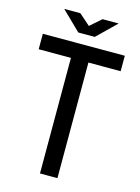

<svg xmlns="http://www.w3.org/2000/svg" viewBox="-138 -1027 807 1104"><g transform="rotate(15 265.0 -475.0)"><path d="M199 -950 265 -892 331 -950H427L314 -840H216L103 -950ZM317 0H213V-688H21V-780H509V-688H317Z"/></g></svg>

Font: Coupeur_Texte
Style: Regular
Weight: 400
Designer: Léa Rolland
Version: Version 1.000;PS 001.000;hotconv 1.0.88;makeotf.lib2.5.64775